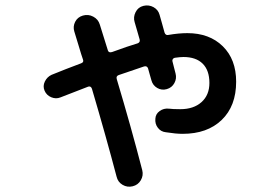

<svg xmlns="http://www.w3.org/2000/svg" viewBox="-20 -640 1040 715"><path d="M205.1 -277.3Q188.5 -270.5 170.9 -277.8Q153.3 -285.2 146 -302.2Q138.7 -319.3 147 -336.4Q155.3 -353.5 171.9 -361.3Q224.6 -382.8 282.2 -404.3Q293 -408.2 289.1 -418Q283.2 -434.6 272.9 -469.7Q262.7 -504.9 256.8 -522.5Q251 -541 259.8 -558.6Q268.6 -576.2 288.6 -582Q308.6 -587.9 327.1 -578.1Q345.7 -568.4 351.6 -548.8Q356.4 -533.2 366.7 -500.5Q377 -467.8 381.8 -452.1Q384.8 -442.4 397.5 -446.3Q459 -468.8 492.2 -478.5Q502.9 -482.4 500 -493.2Q497.1 -504.9 490.2 -527.3Q483.4 -549.8 481.4 -557.6Q475.6 -576.2 484.9 -594.7Q494.1 -613.3 514.2 -618.2Q534.2 -623 551.8 -613.3Q569.3 -603.5 574.2 -585Q577.1 -574.2 583.5 -552.2Q589.8 -530.3 592.8 -518.6Q596.7 -507.8 606.4 -509.8Q645.5 -516.6 677.7 -516.6Q759.8 -516.6 809.6 -467.8Q859.4 -418.9 859.4 -335.9Q859.4 -245.1 805.7 -193.4Q752 -141.6 660.2 -141.6Q634.8 -141.6 597.7 -147.5Q579.1 -149.4 567.9 -164.1Q556.6 -178.7 558.6 -198.2Q559.6 -215.8 574.7 -226.6Q589.8 -237.3 608.4 -235.4Q623 -233.4 651.4 -233.4Q701.2 -233.4 730.5 -259.8Q759.8 -286.1 759.8 -331.1Q759.8 -377.9 734.9 -402.8Q710 -427.7 663.1 -427.7Q651.4 -427.7 630.9 -424.8Q626 -423.8 623.5 -419.9Q621.1 -416 622.1 -412.1Q624 -404.3 627.9 -389.2Q631.8 -374 633.8 -366.2Q638.7 -347.7 629.4 -330.6Q620.1 -313.5 601.1 -308.1Q582 -302.7 565.4 -312.5Q548.8 -322.3 543.9 -340.8Q542 -347.7 537.6 -362.8Q533.2 -377.9 531.2 -385.7Q527.3 -395.5 516.6 -392.6Q451.2 -370.1 421.9 -360.4Q411.1 -356.4 415 -344.7Q468.8 -165 509.8 -5.9Q514.6 13.7 504.4 31.2Q494.1 48.8 474.1 53.7Q454.1 58.6 436.5 48.3Q418.9 38.1 414.1 17.6Q375 -130.9 322.3 -309.6Q318.4 -320.3 308.6 -317.4Q255.9 -296.9 205.1 -277.3Z"/></svg>

Font: Rounded-X Mgen+ 1m medium
Style: Regular
Weight: 500
Designer: [Source Han Sans]
Ryoko NISHIZUKA  (kana & ideographs); Paul D. Hunt (Latin, Greek & Cyrillic); Wenlong ZHANG  (bopomofo
Version: Version 1.059.20150602